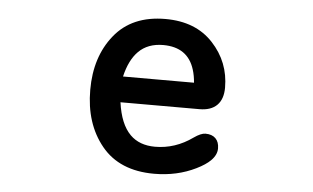

<svg xmlns="http://www.w3.org/2000/svg" viewBox="-43 -573 1087 667"><g transform="rotate(5 500.0 -239.5)"><path d="M618.2 -341.8Q594.7 -418 508.8 -418Q455.1 -418 422.9 -385.7Q392.6 -355.5 378.9 -296.9H626.5Q624.5 -321.8 618.2 -341.8ZM510.7 -63.5Q581.1 -63.5 641.6 -106.9Q666 -124 681.6 -124Q704.6 -124 717 -111.6Q729.5 -99.1 729.5 -76.7Q729.5 -54.2 709.5 -34.2Q692.9 -17.6 661.1 -2Q595.7 30.3 515.6 30.3Q395 30.3 332.3 -46.4Q269.5 -123 269.5 -241.2Q269.5 -356.4 330.6 -432.1Q392.1 -508.8 508.8 -508.8Q614.3 -508.8 674.8 -443.6Q735.4 -378.4 735.4 -289.1Q735.4 -249 714.4 -228Q693.4 -207 653.3 -207H377.9Q388.2 -131.3 423.8 -95.7Q456.1 -63.5 510.7 -63.5Z"/></g></svg>

Font: YuPearl-SemiBold
Style: SemiBold
Weight: 600
Designer: Max Yao
Foundry: Max-Everyday
Version: Version 1.011; ttfautohint (v1.8.3)